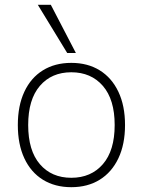

<svg xmlns="http://www.w3.org/2000/svg" viewBox="-20 -769 593 797"><path d="M276 8Q208 8 158 -23Q108 -54 81 -112Q54 -170 54 -250Q54 -330 81 -388Q108 -446 158 -477Q208 -508 276 -508Q344 -508 394 -477Q444 -446 471.5 -388Q499 -330 499 -250Q499 -170 471.5 -112Q444 -54 394 -23Q344 8 276 8ZM276 -31Q358 -31 407 -87.5Q456 -144 456 -250Q456 -356 407 -412.5Q358 -469 276 -469Q194 -469 145.5 -412.5Q97 -356 97 -250Q97 -144 145.5 -87.5Q194 -31 276 -31ZM259 -549 137 -749H191L295 -549Z"/></svg>

Font: Mulish ExtraLight ExtraLight
Style: Regular
Weight: 250
Version: Version 3.603